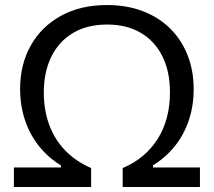

<svg xmlns="http://www.w3.org/2000/svg" viewBox="-20 -746 853 766"><path d="M35.4 0V-77.9Q73.2 -77.9 109.8 -77.9Q146.4 -77.9 201.6 -77.9H223V-86.3Q171.3 -117.7 134.9 -163.9Q98.4 -210.1 79.3 -267.9Q60.2 -325.7 60.2 -390.9Q60.2 -489.2 103 -564.8Q145.7 -640.5 223.7 -683.2Q301.6 -725.9 406.9 -725.9Q487 -725.9 551 -701Q614.9 -676.2 660 -631.1Q705 -586 728.8 -524.8Q752.6 -463.7 752.6 -390.9Q752.6 -322.7 732.8 -264.6Q712.9 -206.6 676.4 -161.6Q639.9 -116.7 590.4 -86.6V-77.9H611.6Q666.8 -77.9 703.4 -77.9Q739.9 -77.9 777.7 -77.9V0H469.5V-75.5Q515.6 -95 550.7 -124.7Q585.8 -154.3 609.7 -192.8Q633.7 -231.3 645.9 -277.6Q658.1 -323.9 658.1 -376.6Q658.1 -460.9 627.9 -521.5Q597.6 -582.1 541.5 -615.1Q485.3 -648.1 407.8 -648.1Q327 -648.1 270.5 -614Q214 -580 184.4 -519Q154.8 -458.1 154.8 -376.6Q154.8 -306 176.6 -247.4Q198.4 -188.7 240.5 -145.3Q282.7 -101.9 343.6 -75.5V0Z"/></svg>

Font: Commissioner Thin
Style: Regular
Weight: 100
Designer: Kostas Bartsokas
Foundry: Kostas Bartsokas
Version: Version 1.001;gftools[0.9.23]